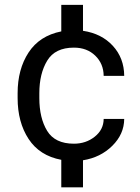

<svg xmlns="http://www.w3.org/2000/svg" viewBox="-20 -664 587 803"><path d="M289.1 -63Q339.4 -63 376.2 -92.3Q413.1 -121.6 413.6 -166.5H499.5Q499 -103 449.7 -54.2Q400.4 -5.4 327.1 6.3V119.6H236.3V4.4Q145.5 -12.7 99.6 -82.8Q53.7 -152.8 53.7 -253.9V-274.4Q53.7 -374.5 99.6 -444.6Q145.5 -514.6 236.3 -532.7V-643.6H327.1V-535.2Q405.3 -523.4 452.1 -472.2Q499 -420.9 499.5 -346.7H413.6Q413.1 -397.5 378.4 -431.2Q343.8 -464.8 289.1 -464.8Q210.4 -464.8 177.5 -410.4Q144.5 -356 144.5 -274.4V-253.9Q144.5 -170.4 177.2 -116.7Q210 -63 289.1 -63Z"/></svg>

Font: Roboto Web
Style: Regular
Weight: 400
Designer: Google
Version: Version 1.200310; 2013